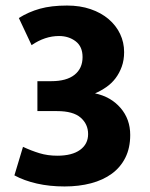

<svg xmlns="http://www.w3.org/2000/svg" viewBox="-20 -662 543 693"><path d="M48 -597Q83 -619 124 -630.5Q165 -642 222 -642Q269 -642 307 -629Q345 -616 372 -593Q399 -570 413.5 -539.5Q428 -509 428 -474Q428 -445 419.5 -421.5Q411 -398 397 -379.5Q383 -361 363.5 -347.5Q344 -334 323 -325Q380 -313 415 -272.5Q450 -232 450 -175Q450 -128 432.5 -93Q415 -58 383.5 -35Q352 -12 308.5 -0.5Q265 11 213 11Q159 11 113 0.5Q67 -10 32 -29L63 -132Q93 -118 122.5 -109Q152 -100 187 -100Q240 -100 269 -121Q298 -142 298 -178Q298 -214 271 -237.5Q244 -261 186 -261H115V-369H165Q220 -369 249 -392Q278 -415 278 -456Q278 -494 253 -513Q228 -532 193 -532Q142 -532 94 -499Z"/></svg>

Font: Mukta ExtraBold
Style: Regular
Weight: 800
Designer: Girish Dalvi and Yashodeep Gholap
Foundry: Ek Type
Version: Version 2.538;PS 1.002;hotconv 16.6.51;makeotf.lib2.5.65220;